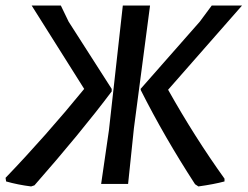

<svg xmlns="http://www.w3.org/2000/svg" viewBox="-23 -662 891 691"><path d="M691 9 679 1Q568 -170 484 -337L483 -342L696 -584L739 -642H848L582 -339Q678 -168 785 -19V-9Q748 1 691 9ZM89 9Q41 3 -1 -9L-3 -22Q142 -173 280 -342L91 -642H196L224 -584L379 -342V-333Q267 -184 101 5ZM341 0 369 -193 419 -642H517L459 -201L438 0Z"/></svg>

Font: Alegreya Sans Medium
Style: Italic
Weight: 500
Italic angle: -7°
Designer: Juan Pablo del Peral
Foundry: Huerta Tipografica
Version: Version 2.007